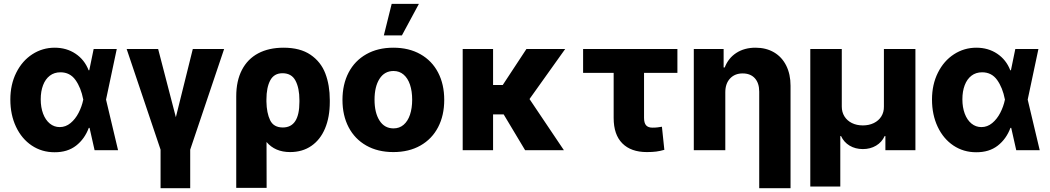

<svg xmlns="http://www.w3.org/2000/svg" viewBox="-20 -787 5502 1006"><path d="M34.2 -265.6Q34.2 -344.2 65.2 -406.2Q96.2 -468.3 149.4 -502.7Q202.6 -537.1 266.6 -537.1Q328.6 -537.1 375.7 -505.6Q422.9 -474.1 444.3 -418.9H447.8L470.7 -530.3H591.8L535.6 -265.1L598.6 0H475.6L449.2 -117.2H445.3Q423.8 -59.1 378.7 -23.9Q333.5 11.2 265.6 10.7Q199.2 10.7 146.5 -24.4Q93.8 -59.6 64 -122.6Q34.2 -185.5 34.2 -265.6ZM293 -121.1Q324.2 -121.1 349.6 -142.1Q375 -163.1 391.8 -195.8Q408.7 -228.5 416 -263.7L416.5 -265.1L416 -266.6Q404.3 -327.6 375.5 -367.9Q346.7 -408.2 296.9 -408.2Q264.2 -408.2 241 -390.4Q217.8 -372.6 205.6 -340.6Q193.4 -308.6 193.4 -266.6Q193.4 -224.6 205.8 -191.4Q218.3 -158.2 241 -139.6Q263.7 -121.1 293 -121.1Z M808.6 -530.3 901.4 -172.9 990.2 -530.3H1154.3L976.6 -2.9V199.2H821.3V-2.9L643.6 -530.3Z M1465.8 -537.1Q1552.7 -537.1 1606.9 -500.2Q1661.1 -463.4 1684.6 -402.1Q1708 -340.8 1708 -262.7V-252.9Q1708 -173.3 1683.1 -114Q1658.2 -54.7 1611.3 -22.5Q1564.5 9.8 1500 9.8Q1421.4 9.8 1376.5 -43L1377 197.3H1217.8V-282.2Q1217.8 -363.3 1247.6 -420.7Q1277.3 -478 1333 -507.6Q1388.7 -537.1 1465.8 -537.1ZM1461.9 -119.1Q1548.8 -119.1 1548.8 -252.9V-262.7Q1548.8 -325.2 1528.3 -364.3Q1507.8 -403.3 1460 -403.3Q1416 -403.3 1396 -366Q1376 -328.6 1376 -265.6V-254.4Q1377 -195.3 1395.3 -157.2Q1413.6 -119.1 1461.9 -119.1Z M1774.4 -263.7Q1774.4 -345.2 1806.6 -407Q1838.9 -468.8 1899.2 -502.9Q1959.5 -537.1 2041 -537.1Q2122.6 -537.1 2182.9 -502.9Q2243.2 -468.8 2275.4 -407Q2307.6 -345.2 2307.6 -263.7Q2307.6 -182.1 2275.4 -120.4Q2243.2 -58.6 2182.9 -24.4Q2122.6 9.8 2041 9.8Q1959.5 9.8 1899.2 -24.4Q1838.9 -58.6 1806.6 -120.4Q1774.4 -182.1 1774.4 -263.7ZM2139.6 -264.6Q2139.6 -309.1 2128.2 -343.3Q2116.7 -377.4 2094.7 -396.2Q2072.8 -415 2042 -415Q1994.6 -415 1968.5 -374Q1942.4 -333 1942.4 -264.6Q1942.4 -196.3 1968.5 -155.3Q1994.6 -114.3 2042 -114.3Q2072.8 -114.3 2094.7 -133.1Q2116.7 -151.9 2128.2 -186Q2139.6 -220.2 2139.6 -264.6ZM2032.2 -766.6H2174.8L2085.9 -601.6H1991.2Z M2563.5 -341.8H2614.3L2738.3 -530.3H2941.4L2754.4 -268.1L2934.6 0H2731.4L2619.1 -187.5H2563.5V0H2404.3V-530.3H2563.5Z M3529.3 -405.3H3354.5V-169.9Q3354.5 -142.6 3365.2 -130.4Q3376 -118.2 3398.4 -118.2Q3414.1 -118.2 3425.3 -119.6Q3436.5 -121.1 3448.2 -123L3460.9 -2Q3439 4.4 3418.5 7.1Q3397.9 9.8 3369.1 9.8Q3286.1 9.8 3240.7 -35.9Q3195.3 -81.5 3195.3 -168.9V-405.3H3035.2V-530.3H3529.3Z M3780.3 0H3615.2V-530.3H3771.5V-433.6H3777.3Q3795.9 -482.4 3838.1 -509.8Q3880.4 -537.1 3938.5 -537.1Q3994.1 -537.1 4035.6 -512.7Q4077.1 -488.3 4099.6 -443.1Q4122.1 -397.9 4122.1 -337.9V199.2H3958V-306.6Q3958 -351.6 3935.1 -377Q3912.1 -402.3 3871.1 -402.3Q3830.1 -402.3 3805.2 -375.7Q3780.3 -349.1 3780.3 -303.7Z M4225.6 -530.3H4390.6V-228.5Q4390.6 -199.7 4404.5 -177.2Q4418.5 -154.8 4443.6 -142.3Q4468.8 -129.9 4501 -129.9Q4533.2 -129.9 4558.6 -142.3Q4584 -154.8 4597.9 -177.2Q4611.8 -199.7 4611.3 -228.5V-530.3H4776.4V0H4619.1V-74.2H4615.2Q4600.6 -42 4570.3 -23.9Q4540 -5.9 4501 -5.9Q4461.9 -5.9 4431.6 -23.9Q4401.4 -42 4386.7 -74.2H4382.8V190.4H4225.6Z M4863.3 -265.6Q4863.3 -344.2 4894.3 -406.2Q4925.3 -468.3 4978.5 -502.7Q5031.7 -537.1 5095.7 -537.1Q5157.7 -537.1 5204.8 -505.6Q5252 -474.1 5273.4 -418.9H5276.9L5299.8 -530.3H5420.9L5364.7 -265.1L5427.7 0H5304.7L5278.3 -117.2H5274.4Q5252.9 -59.1 5207.8 -23.9Q5162.6 11.2 5094.7 10.7Q5028.3 10.7 4975.6 -24.4Q4922.9 -59.6 4893.1 -122.6Q4863.3 -185.5 4863.3 -265.6ZM5122.1 -121.1Q5153.3 -121.1 5178.7 -142.1Q5204.1 -163.1 5220.9 -195.8Q5237.8 -228.5 5245.1 -263.7L5245.6 -265.1L5245.1 -266.6Q5233.4 -327.6 5204.6 -367.9Q5175.8 -408.2 5126 -408.2Q5093.3 -408.2 5070.1 -390.4Q5046.9 -372.6 5034.7 -340.6Q5022.5 -308.6 5022.5 -266.6Q5022.5 -224.6 5034.9 -191.4Q5047.4 -158.2 5070.1 -139.6Q5092.8 -121.1 5122.1 -121.1Z"/></svg>

Font: Pretendard JP ExtraBold
Style: Regular
Weight: 800
Designer: Base glyphs from Inter by Rasmus Andersson; Hangeul glyphs from Noto Sans CJK(Source Han Sans) by Jang Soo-young and Kan
Foundry: Kil Hyung-jin
Version: Version 1.309